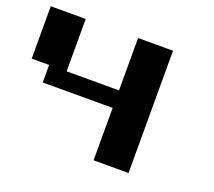

<svg xmlns="http://www.w3.org/2000/svg" viewBox="-97 -666 886 794"><g transform="rotate(20 346.0 -269.0)"><path d="M384.3 0V-230.5H76.7V-307.6H0V-538.1H153.8V-307.6H384.3V-538.1H538.1V0Z"/></g></svg>

Font: Good Old DOS
Style: Regular
Weight: 400
Designer: Vasily Draigo
Foundry: Vasily Draigo
Version: 1.0